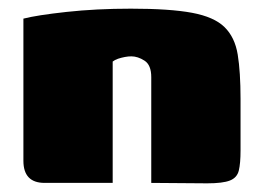

<svg xmlns="http://www.w3.org/2000/svg" viewBox="-20 -422 601 443"><path d="M83 0Q34 0 34 -51V-379Q65 -387 133.5 -394.5Q202 -402 282 -402Q372 -402 423 -392.5Q474 -383 498 -359.5Q522 -336 528.5 -296Q535 -256 535 -194V-75Q535 -45 531 -28.5Q527 -12 510.5 -5.5Q494 1 458 1L329 0V-244Q329 -272 313.5 -282Q298 -292 283 -292Q276 -292 268 -290.5Q260 -289 252.5 -286.5Q245 -284 240 -280V0Z"/></svg>

Font: Genos Black
Style: Regular
Weight: 900
Designer: Robert E. Leuschke
Foundry: Robert E. Leuschke
Version: Version 1.010